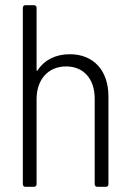

<svg xmlns="http://www.w3.org/2000/svg" viewBox="-20 -720 504 740"><path d="M249 -511C196 -511 152 -490 125 -449C123 -446 121 -447 121 -451V-690C121 -696 117 -700 111 -700H78C72 -700 68 -696 68 -690V-10C68 -4 72 0 78 0H111C117 0 121 -4 121 -10V-338C121 -414 166 -464 235 -464C302 -464 345 -416 345 -340V-10C345 -4 349 0 355 0H388C394 0 398 -4 398 -10V-348C398 -448 341 -511 249 -511Z"/></svg>

Font: Barlow Semi Condensed Light
Style: Regular
Weight: 300
Width: 4
Designer: Jeremy Tribby
Foundry: Tribby Type
Version: Version 1.422;hotconv 1.0.109;makeotfexe 2.5.65596